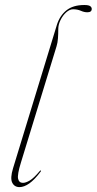

<svg xmlns="http://www.w3.org/2000/svg" viewBox="-20 -739 386 766"><path d="M316.5 -719Q333.5 -719 339.8 -714.5Q346 -710 346 -703.5Q346 -690 328.5 -690Q316 -690 302.5 -696Q289 -702 271.5 -702Q258 -702 244.2 -689.8Q230.5 -677.5 221.5 -659.2Q212.5 -641 212.5 -623Q212.5 -603 211.2 -585.8Q210 -568.5 205.5 -554L63.5 -90.5Q48.5 -42 52.2 -25.8Q56 -9.5 71.5 -9.5Q83 -9.5 99 -19Q115 -28.5 138.5 -56.5Q141 -60 143 -58.5Q144.5 -57 142 -54Q118 -22 97 -7.2Q76 7.5 58 7.5Q37.5 7.5 28.8 -10.2Q20 -28 32 -67.5L207 -640Q218.5 -676.5 245 -697.8Q271.5 -719 316.5 -719Z"/></svg>

Font: Fraunces 144pt S000 Thin
Style: Italic
Weight: 100
Italic angle: -16°
Version: Version 1.000; ttfautohint (v1.8.3)